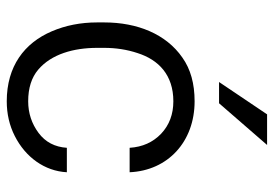

<svg xmlns="http://www.w3.org/2000/svg" viewBox="-140 -650 799 560"><g transform="rotate(90 260.0 -370.5)"><path d="M275.9 -52.7C237.3 -52.7 206.5 -62.5 183.6 -82C138.2 -120.6 120.1 -185.5 120.1 -253.9V-274.4C120.1 -308.1 125 -340.8 135.3 -371.6C154.8 -433.1 199.2 -476.1 275.9 -476.1C313.5 -476.1 345.2 -464.4 370.6 -440.4C395.5 -416.5 409.2 -386.2 411.6 -348.6H482.9C478 -460 394 -538.1 275.9 -538.1C224.6 -538.1 182.1 -526.4 148.4 -502.4C80.1 -455.1 45.9 -371.6 45.9 -274.4V-253.9C45.9 -205.6 54.7 -161.6 71.8 -121.6C106 -41.5 173.8 9.8 275.9 9.8C312.5 9.8 346.7 2 377.4 -13.7C439 -44.9 479.5 -100.6 482.9 -165.5H411.6C409.2 -130.4 395 -103 368.2 -83C341.3 -63 310.5 -52.7 275.9 -52.7ZM281.7 -609.4 403.3 -749.5H314L219.7 -609.4Z"/></g></svg>

Font: Vazirmatn Light
Style: Regular
Weight: 300
Designer: Saber Rastikerdar
Foundry: Saber Rastikerdar
Version: Version 33.003